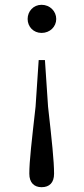

<svg xmlns="http://www.w3.org/2000/svg" viewBox="-20 -551 348 799"><path d="M153 -531C119 -531 95 -504 95 -472C95 -440 119 -414 153 -414C188 -414 214 -440 214 -472C214 -504 188 -531 153 -531ZM153 228C186 228 205 209 205 172C205 119 196 36 180 -107L167 -301H141L128 -107C112 36 102 119 102 172C102 209 122 228 153 228Z"/></svg>

Font: Harano Aji Mincho KR
Style: Regular
Weight: 400
Foundry: Masamichi Hosoda
Version: HaranoAjiMinchoKR-Regular version 20230610;ttx 4.39.4